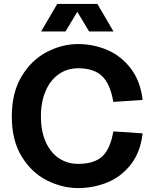

<svg xmlns="http://www.w3.org/2000/svg" viewBox="-20 -940 795 976"><path d="M40 -348Q40 -470 90.5 -553Q141 -636 218.5 -676Q296 -716 377 -716Q456 -716 526.5 -685.5Q597 -655 645.5 -591Q694 -527 705 -432L556 -422Q541 -512 499.5 -552.5Q458 -593 377 -593Q322 -593 279 -563Q236 -533 212 -477.5Q188 -422 188 -348Q188 -274 212 -219.5Q236 -165 279 -136Q322 -107 377 -107Q459 -107 500 -145Q541 -183 556 -272L705 -262Q694 -167 645.5 -104.5Q597 -42 526.5 -13Q456 16 377 16Q296 16 218.5 -23Q141 -62 90.5 -144Q40 -226 40 -348ZM271 -920H475L557 -780H433L373 -880L313 -780H189Z"/></svg>

Font: Uncut Sans VF
Style: Regular
Weight: 400
Designer: Kasper Nordkvist
Foundry: Uncut Type
Version: Version 1.100;FEAKit 1.0